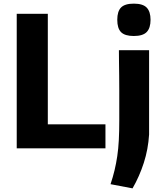

<svg xmlns="http://www.w3.org/2000/svg" viewBox="-20 -816 902 1056"><path d="M716 -618Q667 -618 646 -639Q625 -660 625 -707Q625 -754 646 -775Q667 -796 716 -796Q766 -796 787 -774Q808 -752 808 -707Q808 -662 787 -640Q766 -618 716 -618ZM588 197Q601 158 610 120.5Q619 83 625 42.5Q631 2 633.5 -45.5Q636 -93 636 -153Q636 -162 636 -187Q636 -212 636 -246Q636 -280 636 -320Q636 -360 635.5 -400Q635 -440 634.5 -476.5Q634 -513 634 -540H800V-76Q795 5 771 79.5Q747 154 709 220ZM72 -740H243V-132H560V0H72Z"/></svg>

Font: Encode Sans Normal
Style: Bold
Weight: 700
Designer: Pablo Impallari, Andres Torresi
Foundry: Pablo Impallari, Andres Torresi
Version: Version 1.000; ttfautohint (v1.00) -l 8 -r 50 -G 200 -x 14 -